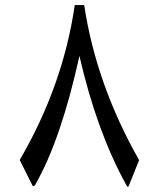

<svg xmlns="http://www.w3.org/2000/svg" viewBox="-20 -732 617 746"><path d="M56.6 -110.4Q225.1 -399.4 270.5 -712.4H307.1Q353.5 -404.3 520.5 -109.9L480.5 -10.3Q477.1 -0.5 470.7 -13.2Q356 -220.7 288.6 -514.6Q217.3 -190.4 117.7 -15.6Q111.8 -4.9 106.4 -10.7Z"/></svg>

Font: Parastoo WOL
Style: WOL
Weight: 400
Foundry: Saber Rastikerdar (saber.rastikerdar@gmail.com)
Version: Version 1.0.0-alpha5